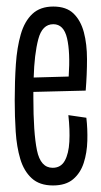

<svg xmlns="http://www.w3.org/2000/svg" viewBox="-20 -557 308 587"><path d="M142 10Q101 10 77 -12Q53 -34 42 -71Q31 -108 28 -154.5Q25 -201 25 -250Q25 -309 28.5 -360.5Q32 -412 43.5 -452Q55 -492 79 -514.5Q103 -537 143 -537Q183 -537 205 -515.5Q227 -494 236.5 -458Q246 -422 246 -376Q246 -330 242 -280L82 -276Q82 -268 82 -258Q82 -151 93 -97.5Q104 -44 141 -44Q166 -44 178 -65.5Q190 -87 192 -123.5Q194 -160 189 -205L244 -197Q248 -163 247 -126.5Q246 -90 236 -59Q226 -28 203.5 -9Q181 10 142 10ZM143 -483Q109 -483 97 -437Q85 -391 83 -320L190 -323Q195 -397 185 -440Q175 -483 143 -483Z"/></svg>

Font: Bricolage Grotesque 48pt Condensed ExtraLight
Style: Regular
Weight: 200
Width: 3
Designer: Mathieu Triay
Foundry: Atelier Triay
Version: Version 1.000; ttfautohint (v1.8.4.7-5d5b);gftools[0.9.32]